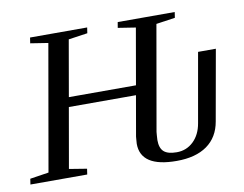

<svg xmlns="http://www.w3.org/2000/svg" viewBox="-85 -756 1105 868"><g transform="rotate(-10 468.0 -322.5)"><path d="M529.3 -314.9H221.2L172.9 -39.1L253.9 -25.9L250 0H-10.7L-6.8 -25.9L79.1 -39.1L180.2 -616.2L99.1 -628.9L103 -654.8H365.2L361.3 -628.9L273.9 -616.2L229 -358.9H537.1L582 -616.2L501 -628.9L505.4 -654.8H767.1L763.2 -628.9L676.3 -616.2L593.8 -145.5Q591.8 -137.7 590.8 -121.1Q589.8 -104.5 589.4 -98.1Q589.4 -61 607.7 -44.9Q626 -28.8 666.5 -28.8Q711.4 -28.8 743.2 -59.3Q774.9 -89.8 783.7 -141.1L839.8 -459H921.4L863.8 -135.3Q851.6 -64.5 799.3 -27.3Q747.1 9.8 659.7 9.8Q494.6 9.8 494.6 -97.7L496.1 -118.7L497.1 -130.4Z"/></g></svg>

Font: Liberation Serif
Style: Italic
Weight: 400
Italic angle: -16.333°
Designer: Steve Matteson
Foundry: Ascender Corporation
Version: Version 2.1.5